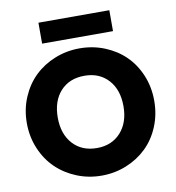

<svg xmlns="http://www.w3.org/2000/svg" viewBox="-95 -977 977 1068"><g transform="rotate(-10 393.0 -442.5)"><path d="M394 6.8Q319.8 6.8 253.7 -20Q187.5 -46.9 138.9 -93.8Q90.3 -140.6 61.8 -208Q33.2 -275.4 33.2 -353Q33.2 -430.7 61.8 -497.8Q90.3 -564.9 138.9 -611.8Q187.5 -658.7 253.7 -685.3Q319.8 -711.9 394 -711.9Q468.3 -711.9 534.4 -685.3Q600.6 -658.7 648.7 -611.8Q696.8 -564.9 724.9 -497.8Q752.9 -430.7 752.9 -353Q752.9 -275.4 724.9 -208Q696.8 -140.6 648.4 -93.8Q600.1 -46.9 533.9 -20Q467.8 6.8 394 6.8ZM208 -353Q208 -260.3 258.5 -204.6Q309.1 -148.9 394 -148.9Q478 -148.9 528.6 -204.8Q579.1 -260.7 579.1 -353Q579.1 -446.3 528.6 -501.7Q478 -557.1 394 -557.1Q308.6 -557.1 258.3 -502Q208 -446.8 208 -353ZM193.8 -773.9V-892.1H594.2V-773.9Z"/></g></svg>

Font: SVN-Poppins
Style: Bold
Weight: 700
Designer: Ninad Kale (Devanagari), Jonny Pinhorn (Latin)
Foundry: Indian Type Foundry
Version: Version 3.200;PS 1.000;hotconv 16.6.54;makeotf.lib2.5.65590